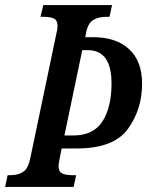

<svg xmlns="http://www.w3.org/2000/svg" viewBox="-38 -734 578 754"><path d="M-8 -46H3Q34 -46 53.5 -59.5Q73 -73 81 -113L183 -600Q188 -620 188 -632Q188 -654 174 -661Q160 -668 132 -668H121L132 -714H402L392 -668H379Q347 -668 326.5 -654.5Q306 -641 299 -600L297 -588H327Q418 -588 469 -541Q520 -494 520 -405Q520 -305 464.5 -228Q409 -151 264 -151H204L196 -110Q192 -90 192 -82Q192 -60 206 -53Q220 -46 249 -46H261L251 0H-18ZM250 -202Q329 -202 364.5 -257.5Q400 -313 400 -406Q400 -537 307 -537H285L215 -202Z"/></svg>

Font: Noto Serif CondSemiBold
Style: Italic
Weight: 600
Width: 3
Italic angle: -12°
Designer: Monotype Design Team
Foundry: Monotype Imaging Inc.
Version: Version 1.001